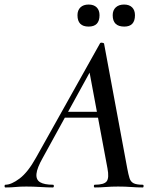

<svg xmlns="http://www.w3.org/2000/svg" viewBox="-58 -825 681 845"><path d="M-34 0Q-38 0 -38 -6Q-38 -12 -34 -12Q-8 -12 28.5 -39.5Q65 -67 101 -132L382 -634Q384 -638 391.5 -637Q399 -636 400 -633L502 -84Q507 -57 512 -41Q517 -25 530 -18.5Q543 -12 570 -12Q574 -12 574 -6Q574 0 570 0Q545 0 519 -2Q493 -4 462 -4Q432 -4 408 -2Q384 0 359 0Q355 0 355 -6Q355 -12 359 -12Q400 -12 411.5 -27Q423 -42 415 -84L333 -523L379 -583L130 -130Q105 -86 102.5 -60Q100 -34 118.5 -23Q137 -12 175 -12Q179 -12 179 -6Q179 0 174 0Q152 0 120 -2Q88 -4 58 -4Q29 -4 10.5 -2Q-8 0 -34 0ZM209 -307 224 -333H411L413 -307ZM489 -708Q438 -708 438 -758Q438 -780 451.5 -792.5Q465 -805 488 -805Q511 -805 523.5 -792.5Q536 -780 536 -758Q536 -708 489 -708ZM332 -708Q283 -708 283 -758Q283 -780 296 -792.5Q309 -805 332 -805Q355 -805 367.5 -792.5Q380 -780 380 -758Q380 -708 332 -708Z"/></svg>

Font: Cormorant Light SemiBold
Style: Italic
Weight: 600
Italic angle: -10°
Version: Version 4.000